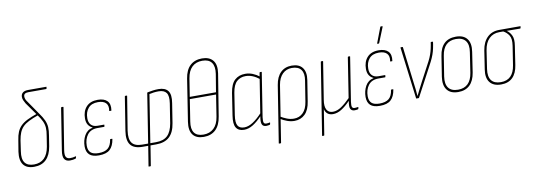

<svg xmlns="http://www.w3.org/2000/svg" viewBox="-64 -1119 4826 1729"><g transform="rotate(-10 2349.0 -255.0)"><path d="M166 8Q98 8 68 -32Q38 -72 49 -150L66 -253Q72 -296 85 -327Q98 -358 121.5 -381Q145 -404 181.5 -422Q218 -440 270 -458L281 -444Q228 -425 193 -407.5Q158 -390 137 -368.5Q116 -347 104 -318Q92 -289 85 -247L71 -150Q60 -81 85 -47Q110 -13 168 -13Q226 -13 261.5 -47.5Q297 -82 309 -151L324 -246Q332 -290 330 -320.5Q328 -351 315 -379.5Q302 -408 275 -445L188 -568Q178 -585 171.5 -600Q165 -615 165 -632Q166 -657 183 -670Q200 -683 231 -683H396Q400 -683 399 -680L397 -667Q396 -663 392 -663H230Q187 -663 187 -631Q187 -606 205 -583L291 -458Q321 -417 335 -385.5Q349 -354 351 -322Q353 -290 345 -245L330 -150Q317 -72 276 -32Q235 8 166 8Z M493 8Q458 8 442.5 -15.5Q427 -39 436 -94L496 -474Q497 -479 502 -479H513Q519 -479 518 -474L457 -94Q450 -48 461 -30.5Q472 -13 497 -13Q510 -13 522.5 -14.5Q535 -16 548 -20Q554 -24 552 -16L549 -5Q548 -1 546 0Q534 4 520.5 6Q507 8 493 8Z M758 8Q699 8 671.5 -17.5Q644 -43 644 -93Q644 -147 668.5 -192Q693 -237 744 -248V-250Q719 -261 705 -283.5Q691 -306 691 -341Q691 -407 727.5 -447Q764 -487 832 -487Q891 -487 919 -458Q947 -429 938 -372Q938 -369 935 -369H920Q917 -369 918 -372Q926 -419 903 -442.5Q880 -466 831 -466Q771 -466 741.5 -430.5Q712 -395 712 -341Q711 -302 731.5 -279.5Q752 -257 791 -257H850Q853 -257 853 -254L851 -240Q851 -237 847 -237H788Q725 -237 694.5 -196.5Q664 -156 664 -96Q664 -54 686.5 -33.5Q709 -13 759 -13Q815 -13 844 -37Q873 -61 881 -116Q882 -119 885 -119H898Q902 -119 902 -116Q892 -53 859 -22.5Q826 8 758 8Z M1183 185Q1179 185 1180 181L1209 0H1158Q1080 0 1048.5 -41Q1017 -82 1030 -166L1079 -474Q1080 -479 1083 -479H1097Q1101 -479 1100 -474L1050 -166Q1039 -90 1065 -55Q1091 -20 1158 -20H1212L1283 -470Q1285 -475 1287 -475Q1312 -480 1337.5 -483.5Q1363 -487 1388 -487Q1449 -487 1475 -452.5Q1501 -418 1488 -341L1460 -163Q1447 -80 1403.5 -40Q1360 0 1282 0H1230L1201 181Q1200 185 1197 185ZM1232 -20H1285Q1353 -20 1389.5 -55Q1426 -90 1439 -165L1467 -343Q1477 -410 1456.5 -438.5Q1436 -467 1385 -467Q1361 -467 1339.5 -464Q1318 -461 1301 -457Z M1717 8Q1649 8 1618 -32.5Q1587 -73 1599 -151L1659 -535Q1671 -613 1713 -652Q1755 -691 1822 -691Q1889 -691 1921.5 -651Q1954 -611 1942 -533L1880 -150Q1868 -72 1826.5 -32Q1785 8 1717 8ZM1718 -13Q1775 -13 1812 -47.5Q1849 -82 1860 -151L1891 -349H1651L1620 -150Q1609 -82 1634 -47.5Q1659 -13 1718 -13ZM1654 -369H1894L1921 -533Q1931 -600 1905.5 -635Q1880 -670 1821 -670Q1763 -670 1727 -635.5Q1691 -601 1680 -533Z M2086 8Q2035 8 2013.5 -26Q1992 -60 2004 -136L2035 -338Q2048 -419 2085.5 -453Q2123 -487 2181 -487Q2216 -487 2248.5 -474Q2281 -461 2312 -437L2308 -415Q2275 -441 2244 -453.5Q2213 -466 2180 -466Q2133 -466 2100.5 -437Q2068 -408 2056 -336L2025 -136Q2015 -70 2031.5 -41.5Q2048 -13 2091 -13Q2128 -13 2169.5 -39.5Q2211 -66 2257 -116L2254 -91Q2208 -42 2167 -17Q2126 8 2086 8ZM2288 8Q2261 8 2251 -10.5Q2241 -29 2247 -70L2251 -95L2252 -103L2303 -425L2304 -433L2311 -474Q2313 -479 2316 -479H2328Q2332 -479 2331 -474L2268 -74Q2264 -40 2268.5 -26.5Q2273 -13 2292 -13Q2301 -13 2308.5 -14Q2316 -15 2323 -17Q2327 -19 2326 -13L2324 -2Q2323 3 2318 4Q2313 5 2305.5 6.5Q2298 8 2288 8Z M2375 185Q2370 185 2371 181L2453 -336Q2465 -410 2504.5 -448.5Q2544 -487 2606 -487Q2673 -487 2703.5 -447Q2734 -407 2723 -335L2693 -145Q2682 -68 2643 -30Q2604 8 2546 8Q2513 8 2480 -4Q2447 -16 2417 -35L2421 -55Q2451 -37 2481.5 -25Q2512 -13 2545 -13Q2595 -13 2628.5 -46.5Q2662 -80 2672 -145L2702 -333Q2713 -397 2688 -431.5Q2663 -466 2604 -466Q2553 -466 2518.5 -432Q2484 -398 2473 -334L2392 181Q2391 185 2387 185Z M2770 185Q2766 185 2767 181L2871 -474Q2872 -479 2876 -479H2888Q2893 -479 2892 -474L2838 -134Q2828 -74 2845 -43.5Q2862 -13 2901 -13Q2940 -13 2979.5 -40Q3019 -67 3061 -110L3118 -474Q3120 -479 3124 -479H3135Q3141 -479 3139 -474L3076 -74Q3071 -39 3076.5 -26Q3082 -13 3099 -13Q3107 -13 3114.5 -14Q3122 -15 3129 -16Q3134 -17 3133 -13L3131 -2Q3130 4 3124 5Q3118 6 3111 7Q3104 8 3096 8Q3070 8 3059 -11Q3048 -30 3058 -84H3057Q3015 -40 2976 -16Q2937 8 2898 8Q2868 8 2849 -7.5Q2830 -23 2824 -50L2787 181Q2786 185 2783 185Z M3327 8Q3268 8 3240.5 -17.5Q3213 -43 3213 -93Q3213 -147 3237.5 -192Q3262 -237 3313 -248V-250Q3288 -261 3274 -283.5Q3260 -306 3260 -341Q3260 -407 3296.5 -447Q3333 -487 3401 -487Q3460 -487 3488 -458Q3516 -429 3507 -372Q3507 -369 3504 -369H3489Q3486 -369 3487 -372Q3495 -419 3472 -442.5Q3449 -466 3400 -466Q3340 -466 3310.5 -430.5Q3281 -395 3281 -341Q3280 -302 3300.5 -279.5Q3321 -257 3360 -257H3419Q3422 -257 3422 -254L3420 -240Q3420 -237 3416 -237H3357Q3294 -237 3263.5 -196.5Q3233 -156 3233 -96Q3233 -54 3255.5 -33.5Q3278 -13 3328 -13Q3384 -13 3413 -37Q3442 -61 3450 -116Q3451 -119 3454 -119H3467Q3471 -119 3471 -116Q3461 -53 3428 -22.5Q3395 8 3327 8ZM3402 -546Q3400 -546 3399.5 -547.5Q3399 -549 3400 -552L3453 -691Q3454 -693 3455 -694Q3456 -695 3459 -695H3471Q3473 -695 3474 -693.5Q3475 -692 3474 -689L3418 -550Q3417 -546 3411 -546Z M3662 0Q3659 0 3659 -4L3600 -474Q3599 -479 3604 -479H3618Q3621 -479 3622 -475L3662 -143Q3666 -112 3669.5 -83Q3673 -54 3675 -22H3676Q3692 -55 3707.5 -85Q3723 -115 3739 -146L3809 -278Q3829 -314 3840.5 -340.5Q3852 -367 3859.5 -393.5Q3867 -420 3873 -454L3876 -474Q3877 -479 3880 -479H3893Q3898 -479 3897 -474L3894 -453Q3888 -417 3880.5 -390.5Q3873 -364 3861 -336Q3849 -308 3828 -270L3686 -3Q3685 0 3682 0Z M4044 8Q3974 8 3942 -34Q3910 -76 3921 -152L3950 -337Q3961 -412 4000.5 -449.5Q4040 -487 4107 -487Q4177 -487 4209 -445.5Q4241 -404 4229 -327L4201 -142Q4189 -68 4149.5 -30Q4110 8 4044 8ZM4046 -13Q4103 -13 4136.5 -46Q4170 -79 4180 -143L4208 -327Q4219 -395 4192 -430.5Q4165 -466 4104 -466Q4048 -466 4014.5 -433.5Q3981 -401 3971 -335L3942 -152Q3932 -84 3958.5 -48.5Q3985 -13 4046 -13Z M4436 8Q4366 8 4333.5 -33.5Q4301 -75 4313 -151L4339 -321Q4351 -396 4393.5 -437.5Q4436 -479 4503 -479H4694Q4699 -479 4698 -473L4695 -463Q4694 -458 4691 -458L4569 -459V-458Q4595 -441 4611 -407.5Q4627 -374 4617 -314L4591 -142Q4580 -68 4541 -30Q4502 8 4436 8ZM4437 -13Q4494 -13 4527 -46Q4560 -79 4570 -143L4597 -317Q4607 -381 4587 -412Q4567 -443 4536 -459H4500Q4444 -459 4407 -423Q4370 -387 4359 -318L4334 -151Q4324 -83 4350.5 -48Q4377 -13 4437 -13Z"/></g></svg>

Font: Sofia Sans Condensed Thin
Style: Italic
Weight: 250
Italic angle: -9°
Version: Version 4.100